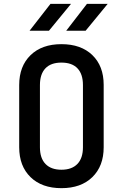

<svg xmlns="http://www.w3.org/2000/svg" viewBox="-20 -970 640 1000"><path d="M300 10Q198 10 139 -47.5Q80 -105 80 -203V-527Q80 -625 139 -682.5Q198 -740 300 -740Q402 -740 461 -683Q520 -626 520 -528V-203Q520 -105 461 -47.5Q402 10 300 10ZM300 -86Q354 -86 383 -116Q412 -146 412 -203V-527Q412 -584 383.5 -614Q355 -644 300 -644Q245 -644 216.5 -614Q188 -584 188 -527V-203Q188 -146 217 -116Q246 -86 300 -86ZM325 -810 433 -950H541L426 -810ZM134 -810 243 -950H350L235 -810Z"/></svg>

Font: Tiny SemiBold
Style: Regular
Weight: 600
Designer: Philipp Nurullin, Konstantin Bulenkov
Foundry: JetBrains
Version: Version 2.251; ttfautohint (v1.8.4.7-5d5b)